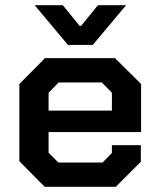

<svg xmlns="http://www.w3.org/2000/svg" viewBox="-20 -723 616 743"><path d="M55 -99V-398L154 -498H425L526 -398V-212H168V-132L206 -94H377L413 -131V-161H525V-97L428 0H153ZM413 -295V-364L374 -404H207L168 -364V-295ZM114 -703H223L288 -623H294L359 -703H468L339 -549H243Z"/></svg>

Font: Chakra Petch SemiBold
Style: Regular
Weight: 600
Designer: Katatrad Aksorn Co.,Ltd.
Foundry: Cadson Demak Co.,Ltd.
Version: Version 1.000; ttfautohint (v1.6)